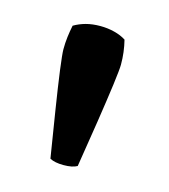

<svg xmlns="http://www.w3.org/2000/svg" viewBox="-57 -816 331 377"><g transform="rotate(15 108.0 -627.0)"><path d="M45 -705.5Q45 -718.5 46.5 -730.8Q48 -743 50.5 -755Q61.5 -761.5 74.5 -765Q87.5 -768.5 103.5 -768.5Q118.5 -768.5 132.2 -765Q146 -761.5 156 -755Q159 -743 160.5 -730.8Q162 -718.5 162 -705.5Q162 -696.5 157.8 -664.2Q153.5 -632 146.5 -586.2Q139.5 -540.5 131.5 -491.5Q122 -486 104 -486Q86 -486 76 -491.5Q68 -540.5 60.8 -586.2Q53.5 -632 49.2 -664.2Q45 -696.5 45 -705.5Z"/></g></svg>

Font: Signika Negative Light Medium
Style: Regular
Weight: 500
Version: Version 2.001